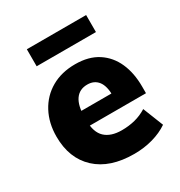

<svg xmlns="http://www.w3.org/2000/svg" viewBox="-169 -820 889 948"><g transform="rotate(-30 276.0 -345.5)"><path d="M323 11Q185 11 108.5 -60Q32 -131 32 -255Q32 -332 64 -392Q96 -452 154 -485.5Q212 -519 290 -519Q367 -519 418.5 -485.5Q470 -452 496 -393.5Q522 -335 522 -258V-220H181V-304H391L374 -290Q374 -347 352.5 -374.5Q331 -402 292 -402Q247 -402 223.5 -368.5Q200 -335 200 -268V-250Q200 -183 233 -152Q266 -121 328 -121Q368 -121 403.5 -130Q439 -139 471 -159L517 -43Q479 -17 429 -3Q379 11 323 11ZM121 -605V-702H459V-605Z"/></g></svg>

Font: Mulish ExtraLight Black
Style: Regular
Weight: 900
Version: Version 3.603